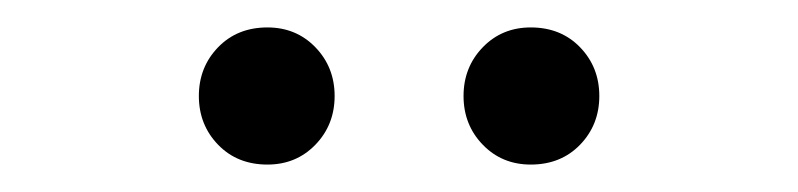

<svg xmlns="http://www.w3.org/2000/svg" viewBox="-20 -707 582 140"><path d="M175 -587Q153 -587 139 -601.5Q125 -616 125 -637Q125 -658 139 -672.5Q153 -687 175 -687Q196 -687 210 -672.5Q224 -658 224 -637Q224 -616 210 -601.5Q196 -587 175 -587ZM367 -587Q346 -587 332 -601.5Q318 -616 318 -637Q318 -658 332 -672.5Q346 -687 367 -687Q389 -687 403 -672.5Q417 -658 417 -637Q417 -616 403 -601.5Q389 -587 367 -587Z"/></svg>

Font: Giro Regular
Style: Regular
Weight: 400
Designer: Paul D. Hunt
Foundry: Adobe Systems Incorporated
Version: Version 1.000;PS 1.0;hotconv 1.0.88;makeotf.lib2.5.647800